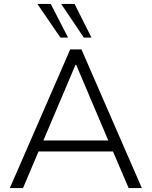

<svg xmlns="http://www.w3.org/2000/svg" viewBox="-20 -956 771 976"><path d="M30 0 337 -705H394L701 0H634L547 -203L581 -186H148L183 -203L97 0ZM364 -627 195 -229 172 -242H558L536 -229L367 -627ZM406 -765 291 -936H359L445 -765ZM287 -765 170 -936H238L326 -765Z"/></svg>

Font: Nunito Sans 11pt Light
Style: Regular
Weight: 300
Version: Version 3.101;gftools[0.9.27]